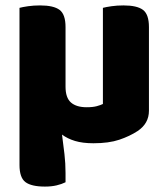

<svg xmlns="http://www.w3.org/2000/svg" viewBox="-20 -513 622 709"><path d="M530 -104Q530 -57 488 -29Q459 -10 420.5 3Q382 16 325 16Q285 16 257 7.5Q229 -1 209 -16Q214 22 218 56Q222 90 222 126V160Q208 167 189 171.5Q170 176 146 176Q96 176 74 159.5Q52 143 52 96V-484Q63 -487 83.5 -490Q104 -493 128 -493Q178 -493 200 -476.5Q222 -460 222 -413V-193Q222 -152 242 -134.5Q262 -117 300 -117Q323 -117 337.5 -121Q352 -125 360 -129V-484Q371 -487 391.5 -490Q412 -493 436 -493Q486 -493 508 -476.5Q530 -460 530 -413V-104Z"/></svg>

Font: Baloo Bhai 2 ExtraBold
Style: Regular
Weight: 800
Designer: Supriya Tembe, Noopur Datye and Ek Type
Foundry: Ek Type
Version: Version 1.640;PS 1.000;hotconv 16.6.51;makeotf.lib2.5.65220;